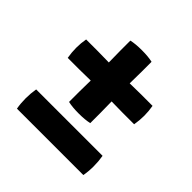

<svg xmlns="http://www.w3.org/2000/svg" viewBox="-148 -692 826 826"><g transform="rotate(45 265.0 -279.0)"><path d="M202 -420 201 -492V-552Q227 -558 265.5 -558Q304 -558 330 -552V-492Q330 -492 329 -420L395 -421H467Q472 -393 472 -365.5Q472 -338 467 -309H395L329 -310L330 -240V-179Q304 -173 265.5 -173Q227 -173 201 -179V-240L202 -310L135 -309H63Q58 -338 58 -366Q58 -394 63 -421H135ZM467 0H63Q58 -28 58 -58Q58 -88 63 -117H467Q472 -88 472 -58Q472 -28 467 0Z"/></g></svg>

Font: Signika
Style: Bold
Weight: 700
Designer: Anna Giedrys
Foundry: Anna Giedrys
Version: Version 1.001